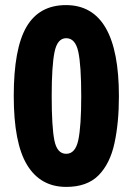

<svg xmlns="http://www.w3.org/2000/svg" viewBox="-20 -815 522 754"><path d="M447 -437Q447 -333 429.5 -252.5Q412 -172 367 -126.5Q322 -81 240 -81Q139 -81 86.5 -167Q34 -253 34 -438Q34 -624 84 -709.5Q134 -795 239 -795Q447 -795 447 -437ZM183 -438Q183 -317 193.5 -264Q204 -211 240 -211Q276 -211 287.5 -265Q299 -319 299 -437Q299 -558 287.5 -611.5Q276 -665 240 -665Q205 -665 194 -610Q183 -555 183 -438Z"/></svg>

Font: Noto Sans Kannada UI ExtraCondensed ExtraBold
Style: Regular
Weight: 800
Width: 2
Designer: Jelle Bosma - Monotype Design Team
Foundry: Monotype Imaging Inc.
Version: Version 2.005; ttfautohint (v1.8.4.7-5d5b)